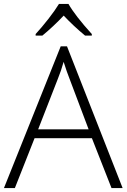

<svg xmlns="http://www.w3.org/2000/svg" viewBox="-20 -951 640 971"><path d="M444.8 -252H154.8L55.2 0H0L287.1 -716.8H318.8L600.1 0H543.9ZM172.9 -296.9H428.2L331.1 -554.2Q318.8 -584.5 301.8 -638.2Q288.6 -591.3 272.9 -553.2ZM160.2 -778.8Q190.4 -811.5 224.4 -855Q258.3 -898.4 278.3 -931.2H326.2Q359.4 -872.6 444.3 -778.8V-771H410.2Q350.6 -820.3 302.2 -872.1Q249.5 -816.4 194.3 -771H160.2Z"/></svg>

Font: CAA NEO Sans Light
Style: Regular
Weight: 300
Version: Version 1.10